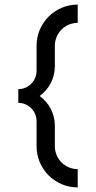

<svg xmlns="http://www.w3.org/2000/svg" viewBox="-20 -720 420 840"><path d="M60 -270C104.2 -270 140 -234.2 140 -190V-80C140 19.4 220.6 100 320 100V20C264.8 20 220 -24.8 220 -80V-170C220 -223.5 193.7 -271 153.3 -300C193.7 -329 220 -376.5 220 -430V-520C220 -575.2 264.8 -620 320 -620V-700C220.6 -700 140 -619.4 140 -520V-410C140 -365.8 104.2 -330 60 -330Z"/></svg>

Font: KetosagCBd
Style: Regular
Weight: 500
Designer: gluk
Foundry: gluk
Version: Version 00.0024